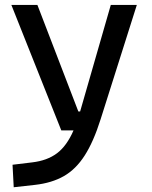

<svg xmlns="http://www.w3.org/2000/svg" viewBox="-20 -538 626 792"><path d="M36.6 234.4 31.7 141.6 112.8 131.8Q174.8 124.5 215.1 94.2Q255.4 64 283.2 0H232.9L26.9 -517.6H134.3L303.2 -78.1H310.5L437 -517.6H544.4L395 -45.9Q365.7 46.9 329.3 103.5Q293 160.2 243.4 188.5Q193.8 216.8 124.5 224.6Z"/></svg>

Font: CaskaydiaCove NFP
Style: Regular
Weight: 400
Designer: Aaron Bell
Foundry: Saja Typeworks
Version: Version 2111.001; VTT 6.35;Nerd Fonts 3.1.1